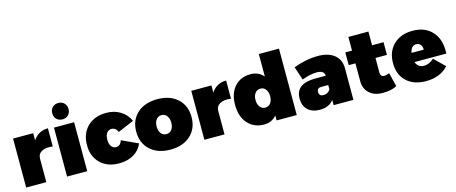

<svg xmlns="http://www.w3.org/2000/svg" viewBox="-46 -1427 4917 2072"><g transform="rotate(-15 2412.5 -391.0)"><path d="M280 -467Q340 -557 447 -557V-354Q371 -365 325.5 -340Q280 -315 280 -261V0H55V-547H280Z M716 -700Q716 -660 690.5 -634.5Q665 -609 625 -609Q585 -609 559.5 -634.5Q534 -660 534 -700Q534 -741 559.5 -766.5Q585 -792 625 -792Q665 -792 690.5 -766.5Q716 -741 716 -700ZM512 -547H737V0H512Z M1176 -321Q1154 -373 1106 -373Q1073 -373 1053.5 -345.5Q1034 -318 1034 -272Q1034 -225 1053.5 -197.5Q1073 -170 1106 -170Q1156 -170 1173 -229L1355 -145Q1325 -72 1256.5 -32Q1188 8 1094 8Q964 8 885.5 -68Q807 -144 807 -271Q807 -400 886 -477.5Q965 -555 1096 -555Q1185 -555 1253 -513.5Q1321 -472 1355 -397Z M1442 -478.5Q1526 -555 1667 -555Q1808 -555 1892 -478.5Q1976 -402 1976 -274Q1976 -146 1892 -69Q1808 8 1667 8Q1526 8 1442 -69Q1358 -146 1358 -274Q1358 -402 1442 -478.5ZM1726.5 -348Q1704 -377 1667 -377Q1630 -377 1607.5 -348Q1585 -319 1585 -271Q1585 -223 1607.5 -194Q1630 -165 1667 -165Q1704 -165 1726.5 -194Q1749 -223 1749 -271Q1749 -319 1726.5 -348Z M2271 -467Q2331 -557 2438 -557V-354Q2362 -365 2316.5 -340Q2271 -315 2271 -261V0H2046V-547H2271Z M2853 -742H3078V0H2853V-55Q2799 8 2714 8Q2600 8 2531.5 -69.5Q2463 -147 2463 -277Q2463 -404 2529.5 -479.5Q2596 -555 2708 -555Q2797 -555 2853 -491ZM2712.5 -194Q2735 -165 2772 -165Q2809 -165 2831 -194Q2853 -223 2853 -271Q2853 -319 2831 -348Q2809 -377 2772 -377Q2735 -377 2712.5 -348Q2690 -319 2690 -271Q2690 -223 2712.5 -194Z M3459 -557Q3578 -557 3644.5 -503.5Q3711 -450 3711 -354V0H3490V-59Q3440 10 3336 10Q3250 10 3201.5 -36.5Q3153 -83 3153 -162Q3153 -326 3365 -329H3490Q3488 -389 3405 -389Q3333 -389 3239 -354L3189 -504Q3334 -557 3459 -557ZM3414 -133Q3462 -133 3490 -175V-225H3412Q3364 -225 3364 -181Q3364 -133 3414 -133Z M4158 -178 4196 -24Q4138 10 4040 10Q3946 11 3890 -40Q3834 -91 3834 -176V-375H3759V-517H3834V-670H4058V-517H4186V-375H4058V-210Q4058 -188 4070 -175.5Q4082 -163 4102 -164Q4121 -164 4158 -178Z M4518 -555Q4661 -555 4739.5 -465Q4818 -375 4809 -223H4453Q4476 -158 4544 -158Q4603 -158 4655 -207L4772 -92Q4681 8 4524 8Q4385 8 4305.5 -67.5Q4226 -143 4226 -271Q4226 -400 4306 -477.5Q4386 -555 4518 -555ZM4584 -327Q4586 -361 4567.5 -383Q4549 -405 4520 -405Q4463 -405 4448 -327Z"/></g></svg>

Font: MontserratBlack
Style: Regular
Weight: 900
Designer: Julieta Ulanovsky
Foundry: Julieta Ulanovsky
Version: Version 4.000